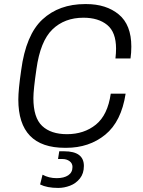

<svg xmlns="http://www.w3.org/2000/svg" viewBox="-20 -716 701 943"><path d="M625 -487Q625 -456 621 -429H547Q550 -455 550 -477Q550 -558 506.5 -593.5Q463 -629 390 -629Q297 -629 237.5 -571.5Q178 -514 159 -377Q144 -275 144 -234Q144 -138 187 -97.5Q230 -57 309 -57Q393 -57 451 -104Q509 -151 524 -256H597Q576 -119 497 -54.5Q418 10 305 10H299Q70 10 70 -227Q70 -275 84 -371Q107 -545 188.5 -620.5Q270 -696 398 -696H403Q502 -696 563.5 -645Q625 -594 625 -487ZM258 159Q294 159 315 145Q336 131 336 104Q336 86 321.5 75.5Q307 65 287 65H265L271 27H295Q392 27 392 99Q392 136 372.5 160.5Q353 185 324 196Q295 207 266 207Q211 207 177 190L189 142Q220 159 258 159Z"/></svg>

Font: Chivo Light Italic
Style: Regular
Weight: 300
Italic angle: -8.05°
Designer: Hector Gatti
Foundry: Omnibus-Type
Version: Version 1.007